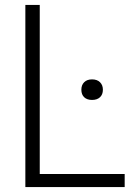

<svg xmlns="http://www.w3.org/2000/svg" viewBox="-20 -760 530 780"><path d="M83 0V-740H141.5V-53H486.5V0ZM354 -354Q333.5 -354 322 -365Q310.5 -376 310.5 -395.5Q310.5 -414.5 322 -426Q333.5 -437.5 354 -437.5Q374.5 -437.5 386.2 -426Q398 -414.5 398 -395.5Q398 -376 386.2 -365Q374.5 -354 354 -354Z"/></svg>

Font: Encode Sans SmCnd Lt
Style: Regular
Weight: 300
Width: 4
Designer: Multiple Designers
Foundry: Impallari Type
Version: Version 3.002; ttfautohint (v1.8.3) -l 8 -r 50 -G 200 -x 14 